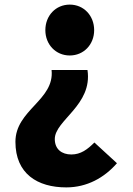

<svg xmlns="http://www.w3.org/2000/svg" viewBox="-20 -603 576 834"><path d="M268 211C358 211 433 169 488 106L390 16C360 46 331 68 290 68C248 68 218 45 218 1C218 -81 383 -146 360 -299H204C218 -168 47 -126 47 13C47 152 143 211 268 211ZM283 -362C344 -362 389 -410 389 -472C389 -535 344 -583 283 -583C222 -583 177 -535 177 -472C177 -410 222 -362 283 -362Z"/></svg>

Font: Noto Sans Korean Black
Style: Bold
Weight: 900
Designer: Ryoko NISHIZUKA (kana & ideographs); Paul D. Hunt (Latin, Greek & Cyrillic); Wenlong ZHANG (bopomofo); Sandoll Communica
Foundry: Adobe Systems Incorporated
Version: Version 1.000;PS 1;hotconv 1.0.78;makeotf.lib2.5.61930